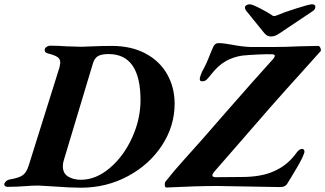

<svg xmlns="http://www.w3.org/2000/svg" viewBox="-71 -868 1516 895"><path d="M177 1Q119 -3 109 -3Q78 -3 42 0Q28 1 8 2Q-12 3 -36 3Q-43 3 -47.5 -1Q-52 -5 -51 -11Q-44 -29 -23 -32Q19 -39 36 -52Q53 -65 63 -97L206 -553Q210 -571 210 -576Q210 -593 197 -602Q184 -611 152 -619Q134 -624 138 -640Q140 -646 147.5 -650.5Q155 -655 162 -655Q200 -655 240 -652Q290 -650 309 -650Q323 -650 361 -652Q409 -654 450 -654Q541 -654 607.5 -618.5Q674 -583 708.5 -521.5Q743 -460 743 -384Q743 -281 684.5 -191Q626 -101 525.5 -47Q425 7 306 7Q257 7 177 1ZM584 -401Q584 -616 435 -616Q401 -616 385 -606Q369 -596 362 -572L227 -123Q222 -109 222 -93Q222 -60 246.5 -45Q271 -30 306 -30Q376 -30 440.5 -84.5Q505 -139 544.5 -225.5Q584 -312 584 -401ZM1174 3Q1146 3 1089 1.5Q1032 0 941 -1Q846 -1 706 6Q697 7 697 -7Q697 -18 701 -22Q741 -73 783 -119Q869 -214 976 -338Q1123 -506 1204 -595Q1210 -603 1210 -608Q1210 -615 1196 -615Q1177 -616 1133 -614Q1089 -612 1059 -609Q1017 -603 981.5 -583Q946 -563 914 -522Q900 -504 892 -496.5Q884 -489 871 -489Q857 -489 861 -507Q866 -523 871 -534Q891 -569 910 -619L918 -638Q924 -654 930.5 -660.5Q937 -667 949 -667Q970 -667 1008 -660Q1059 -650 1097 -649H1210Q1263 -649 1322 -652Q1390 -654 1412 -654Q1419 -654 1423 -643.5Q1427 -633 1423 -629L1327 -522Q1205 -388 1024 -178L929 -69Q919 -57 919 -51Q919 -42 935 -42Q1011 -42 1055 -43Q1146 -43 1204 -69Q1237 -83 1264 -105Q1291 -127 1315 -161Q1327 -174 1337 -174Q1343 -174 1346 -169.5Q1349 -165 1348 -158Q1341 -134 1316 -91.5Q1291 -49 1286 -41L1270 -15Q1260 4 1236 4ZM1151 -726 1075 -820Q1070 -828 1071 -835Q1072 -841 1078.5 -844.5Q1085 -848 1093 -848Q1104 -848 1139.5 -830Q1175 -812 1197 -797Q1201 -793 1207 -793Q1213 -793 1221 -797Q1251 -810 1311 -829Q1371 -848 1383 -848Q1399 -848 1399 -836Q1399 -825 1388 -817L1252 -726Q1226 -708 1215.5 -703Q1205 -698 1193 -698Q1180 -698 1171.5 -704Q1163 -710 1151 -726Z"/></svg>

Font: EB Garamond
Style: Bold Italic
Weight: 700
Italic angle: -17.2°
Designer: Georg Duffner and Octavio Pardo
Foundry: Georg Duffner
Version: Version 1.000